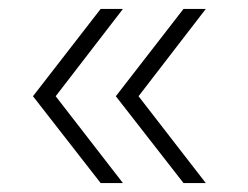

<svg xmlns="http://www.w3.org/2000/svg" viewBox="-20 -530 556 431"><path d="M392 -119 240 -314 392 -510H442L291 -314L442 -119ZM206 -119 54 -314 206 -510H256L105 -314L256 -119Z"/></svg>

Font: MuseoModerno ExtraLight
Style: Regular
Weight: 200
Designer: Pablo Cosgaya, Héctor Gatti, Marcela Romero, and the Authors of The MuseoModerno Project.
Foundry: Omnibus-Type Team
Version: Version 1.001